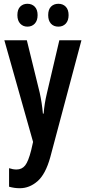

<svg xmlns="http://www.w3.org/2000/svg" viewBox="-20 -756 455 1016"><path d="M3 -543H122L190 -266Q202 -212 207 -155H211Q213 -181 217 -207Q221 -233 229 -266L294 -543H411L246 76Q221 166 178.5 203Q136 240 85 240Q70 240 56 238Q42 236 28 232V134Q49 141 67 141Q96 141 113 119.5Q130 98 145 39L155 -5ZM72 -676Q72 -706 87 -721Q102 -736 125 -736Q149 -736 164 -720.5Q179 -705 179 -676Q179 -647 164 -631Q149 -615 125 -615Q102 -615 87 -631Q72 -647 72 -676ZM235 -676Q235 -706 250 -721Q265 -736 289 -736Q313 -736 328 -720.5Q343 -705 343 -676Q343 -647 328 -631Q313 -615 289 -615Q264 -615 249.5 -631Q235 -647 235 -676Z"/></svg>

Font: Noto Sans Telugu ExtraCondensed SemiBold
Style: Regular
Weight: 600
Width: 2
Designer: Jelle Bosma - Monotype Design Team
Foundry: Monotype Imaging Inc.
Version: Version 2.005; ttfautohint (v1.8.4.7-5d5b)